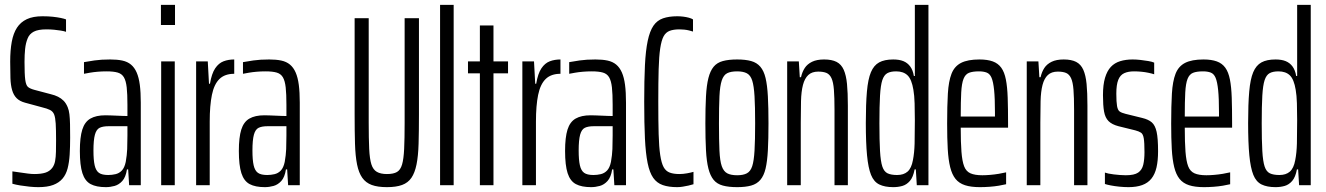

<svg xmlns="http://www.w3.org/2000/svg" viewBox="-20 -763 5464 791"><path d="M138 8Q121 8 101.5 6Q82 4 63.5 1Q45 -2 31 -6V-57Q46 -55 62.5 -52.5Q79 -50 94.5 -48Q110 -46 121 -46Q149 -46 166.5 -51.5Q184 -57 195 -71Q204 -83 207 -99.5Q210 -116 210.5 -137.5Q211 -159 211 -185Q211 -229 209.5 -254Q208 -279 203 -291.5Q198 -304 186 -310Q174 -316 153 -321L83 -340Q61 -346 48.5 -358.5Q36 -371 30 -391.5Q24 -412 23 -441Q22 -470 22 -509Q22 -556 28.5 -591Q35 -626 50 -649Q65 -672 90.5 -684Q116 -696 155 -696Q179 -696 197.5 -694Q216 -692 230.5 -689Q245 -686 252 -683V-632Q243 -635 230.5 -637Q218 -639 203 -640.5Q188 -642 171 -642Q137 -642 119 -632.5Q101 -623 94 -605Q86 -586 83.5 -561.5Q81 -537 81 -508Q81 -457 84 -434.5Q87 -412 95 -405Q103 -398 121 -393L189 -375Q206 -371 219 -364.5Q232 -358 242 -348Q252 -338 259 -321Q264 -309 266 -292Q268 -275 268.5 -251.5Q269 -228 269 -196Q269 -158 267 -126Q265 -94 258.5 -69Q252 -44 237.5 -27Q223 -10 199 -1Q175 8 138 8Z M416 8Q377 8 353.5 -4.5Q330 -17 319.5 -49.5Q309 -82 309 -141Q309 -197 319 -229Q329 -261 352.5 -274.5Q376 -288 414 -288Q424 -288 436 -287.5Q448 -287 460.5 -286.5Q473 -286 484.5 -285.5Q496 -285 505 -285V-331Q505 -376 502 -403Q499 -430 490.5 -444.5Q482 -459 465 -464Q448 -469 419 -469Q400 -469 382.5 -467.5Q365 -466 350.5 -463.5Q336 -461 326 -459V-507Q341 -510 369 -514Q397 -518 434 -518Q463 -518 484 -513.5Q505 -509 519.5 -497Q534 -485 543 -464.5Q552 -444 556 -413.5Q560 -383 560 -340V0H512L508 -65H503Q498 -33 484 -17.5Q470 -2 452 3Q434 8 416 8ZM426 -42Q441 -42 456 -45.5Q471 -49 482 -60.5Q493 -72 498 -96Q503 -124 504 -149Q505 -174 505 -205V-243H427Q404 -243 390.5 -236.5Q377 -230 371 -208Q365 -186 365 -143Q365 -104 370 -82Q375 -60 387.5 -51Q400 -42 426 -42Z M643 -660V-743H701V-660ZM644 0V-510H700V0Z M788 0V-510H836L841 -418H845Q852 -460 866.5 -481.5Q881 -503 901 -510.5Q921 -518 945 -518V-459Q906 -459 884 -437.5Q862 -416 853 -372Q844 -328 844 -262V0Z M1071 8Q1032 8 1008.5 -4.5Q985 -17 974.5 -49.5Q964 -82 964 -141Q964 -197 974 -229Q984 -261 1007.5 -274.5Q1031 -288 1069 -288Q1079 -288 1091 -287.5Q1103 -287 1115.5 -286.5Q1128 -286 1139.5 -285.5Q1151 -285 1160 -285V-331Q1160 -376 1157 -403Q1154 -430 1145.5 -444.5Q1137 -459 1120 -464Q1103 -469 1074 -469Q1055 -469 1037.5 -467.5Q1020 -466 1005.5 -463.5Q991 -461 981 -459V-507Q996 -510 1024 -514Q1052 -518 1089 -518Q1118 -518 1139 -513.5Q1160 -509 1174.5 -497Q1189 -485 1198 -464.5Q1207 -444 1211 -413.5Q1215 -383 1215 -340V0H1167L1163 -65H1158Q1153 -33 1139 -17.5Q1125 -2 1107 3Q1089 8 1071 8ZM1081 -42Q1096 -42 1111 -45.5Q1126 -49 1137 -60.5Q1148 -72 1153 -96Q1158 -124 1159 -149Q1160 -174 1160 -205V-243H1082Q1059 -243 1045.5 -236.5Q1032 -230 1026 -208Q1020 -186 1020 -143Q1020 -104 1025 -82Q1030 -60 1042.5 -51Q1055 -42 1081 -42Z M1574 8Q1536 8 1511.5 -1Q1487 -10 1472.5 -30.5Q1458 -51 1451 -85.5Q1444 -120 1442.5 -171Q1441 -222 1441 -292V-688H1499V-257Q1499 -191 1501 -149.5Q1503 -108 1510 -86Q1517 -64 1532.5 -55Q1548 -46 1574 -46Q1601 -46 1615.5 -54.5Q1630 -63 1636.5 -85.5Q1643 -108 1645 -149.5Q1647 -191 1647 -257V-688H1706V-292Q1706 -222 1704.5 -171Q1703 -120 1696 -85.5Q1689 -51 1675 -30.5Q1661 -10 1636.5 -1Q1612 8 1574 8Z M1793 0V-743H1849V0Z M1957 0V-461H1908V-510H1957V-658H2013V-510H2073V-461H2013V0Z M2132 0V-510H2180L2185 -418H2189Q2196 -460 2210.5 -481.5Q2225 -503 2245 -510.5Q2265 -518 2289 -518V-459Q2250 -459 2228 -437.5Q2206 -416 2197 -372Q2188 -328 2188 -262V0Z M2415 8Q2376 8 2352.5 -4.5Q2329 -17 2318.5 -49.5Q2308 -82 2308 -141Q2308 -197 2318 -229Q2328 -261 2351.5 -274.5Q2375 -288 2413 -288Q2423 -288 2435 -287.5Q2447 -287 2459.5 -286.5Q2472 -286 2483.5 -285.5Q2495 -285 2504 -285V-331Q2504 -376 2501 -403Q2498 -430 2489.5 -444.5Q2481 -459 2464 -464Q2447 -469 2418 -469Q2399 -469 2381.5 -467.5Q2364 -466 2349.5 -463.5Q2335 -461 2325 -459V-507Q2340 -510 2368 -514Q2396 -518 2433 -518Q2462 -518 2483 -513.5Q2504 -509 2518.5 -497Q2533 -485 2542 -464.5Q2551 -444 2555 -413.5Q2559 -383 2559 -340V0H2511L2507 -65H2502Q2497 -33 2483 -17.5Q2469 -2 2451 3Q2433 8 2415 8ZM2425 -42Q2440 -42 2455 -45.5Q2470 -49 2481 -60.5Q2492 -72 2497 -96Q2502 -124 2503 -149Q2504 -174 2504 -205V-243H2426Q2403 -243 2389.5 -236.5Q2376 -230 2370 -208Q2364 -186 2364 -143Q2364 -104 2369 -82Q2374 -60 2386.5 -51Q2399 -42 2425 -42Z M2770 8Q2735 8 2710.5 -0.5Q2686 -9 2671 -30.5Q2656 -52 2648 -91.5Q2640 -131 2637 -192.5Q2634 -254 2634 -344Q2634 -433 2637 -494Q2640 -555 2648.5 -595Q2657 -635 2672 -657Q2687 -679 2711.5 -687.5Q2736 -696 2770 -696Q2782 -696 2794.5 -694.5Q2807 -693 2818 -690Q2829 -687 2835 -683V-633Q2829 -635 2819 -637.5Q2809 -640 2798.5 -641Q2788 -642 2779 -642Q2755 -642 2739 -636Q2723 -630 2714 -613.5Q2705 -597 2700 -564Q2695 -531 2693.5 -477.5Q2692 -424 2692 -344Q2692 -264 2693.5 -210.5Q2695 -157 2700 -124Q2705 -91 2714 -74.5Q2723 -58 2739 -52Q2755 -46 2779 -46Q2794 -46 2810.5 -49Q2827 -52 2837 -55V-4Q2828 -1 2816.5 1.5Q2805 4 2793 6Q2781 8 2770 8Z M3017 8Q2982 8 2958 1.5Q2934 -5 2920 -22Q2906 -39 2898.5 -68.5Q2891 -98 2888.5 -144Q2886 -190 2886 -255Q2886 -320 2888.5 -366Q2891 -412 2898.5 -441.5Q2906 -471 2920 -488Q2934 -505 2958 -511.5Q2982 -518 3017 -518Q3051 -518 3074.5 -511.5Q3098 -505 3112.5 -488Q3127 -471 3134 -441.5Q3141 -412 3143.5 -366Q3146 -320 3146 -255Q3146 -190 3143.5 -144Q3141 -98 3134 -68.5Q3127 -39 3112.5 -22Q3098 -5 3074.5 1.5Q3051 8 3017 8ZM3017 -41Q3042 -41 3057 -49Q3072 -57 3079 -78.5Q3086 -100 3088.5 -142.5Q3091 -185 3091 -255Q3091 -324 3088.5 -366.5Q3086 -409 3079 -431Q3072 -453 3057 -461Q3042 -469 3017 -469Q2991 -469 2976 -461.5Q2961 -454 2953.5 -431.5Q2946 -409 2944 -366.5Q2942 -324 2942 -255Q2942 -185 2944 -142.5Q2946 -100 2953.5 -78.5Q2961 -57 2976 -49Q2991 -41 3017 -41Z M3223 0V-510H3271L3275 -445H3280Q3285 -467 3295.5 -483Q3306 -499 3325.5 -508.5Q3345 -518 3375 -518Q3407 -518 3426.5 -508Q3446 -498 3456 -475.5Q3466 -453 3469.5 -417Q3473 -381 3473 -328V0H3418V-310Q3418 -362 3415.5 -393.5Q3413 -425 3405.5 -441Q3398 -457 3385 -462.5Q3372 -468 3351 -468Q3325 -468 3310 -454Q3295 -440 3288 -413Q3281 -386 3280 -346.5Q3279 -307 3279 -258V0Z M3660 8Q3625 8 3602.5 -3Q3580 -14 3568.5 -42.5Q3557 -71 3552 -123Q3547 -175 3547 -256Q3547 -334 3551.5 -385.5Q3556 -437 3568 -465.5Q3580 -494 3602 -506Q3624 -518 3660 -518Q3685 -518 3702 -511Q3719 -504 3730 -489Q3741 -474 3745 -450H3749V-743H3805V0H3757L3753 -65H3748Q3742 -33 3728.5 -17.5Q3715 -2 3697.5 3Q3680 8 3660 8ZM3676 -42Q3703 -42 3719 -56Q3735 -70 3741 -103Q3747 -133 3748 -172Q3749 -211 3749 -268Q3749 -305 3748 -337.5Q3747 -370 3743 -393Q3736 -436 3719 -452.5Q3702 -469 3672 -469Q3649 -469 3635.5 -461.5Q3622 -454 3615 -433Q3608 -412 3605.5 -369Q3603 -326 3603 -255Q3603 -184 3605.5 -141Q3608 -98 3615 -77Q3622 -56 3636.5 -49Q3651 -42 3676 -42Z M4017 8Q3980 8 3955.5 0Q3931 -8 3916.5 -26Q3902 -44 3894.5 -74.5Q3887 -105 3884.5 -149Q3882 -193 3882 -254Q3882 -327 3885 -377.5Q3888 -428 3900 -459Q3912 -490 3939.5 -504Q3967 -518 4015 -518Q4048 -518 4070 -510Q4092 -502 4105 -484Q4118 -466 4124 -435.5Q4130 -405 4131.5 -360.5Q4133 -316 4133 -255V-237H3938Q3938 -176 3941 -137.5Q3944 -99 3952 -78Q3960 -57 3978 -49Q3996 -41 4027 -41Q4041 -41 4059 -42.5Q4077 -44 4095 -47Q4113 -50 4125 -53V-4Q4113 -1 4095 2Q4077 5 4056.5 6.5Q4036 8 4017 8ZM4079 -263V-300Q4079 -358 4075.5 -392Q4072 -426 4065 -442.5Q4058 -459 4045 -464Q4032 -469 4013 -469Q3987 -469 3972 -463Q3957 -457 3949.5 -438Q3942 -419 3940 -382Q3938 -345 3938 -283H4099Z M4210 0V-510H4258L4262 -445H4267Q4272 -467 4282.5 -483Q4293 -499 4312.5 -508.5Q4332 -518 4362 -518Q4394 -518 4413.5 -508Q4433 -498 4443 -475.5Q4453 -453 4456.5 -417Q4460 -381 4460 -328V0H4405V-310Q4405 -362 4402.5 -393.5Q4400 -425 4392.5 -441Q4385 -457 4372 -462.5Q4359 -468 4338 -468Q4312 -468 4297 -454Q4282 -440 4275 -413Q4268 -386 4267 -346.5Q4266 -307 4266 -258V0Z M4629 8Q4611 8 4591.5 6Q4572 4 4556.5 1Q4541 -2 4532 -5V-52Q4537 -50 4546.5 -48Q4556 -46 4568.5 -44.5Q4581 -43 4594 -42Q4607 -41 4618 -41Q4653 -41 4669 -52Q4685 -63 4690 -84.5Q4695 -106 4695 -136Q4695 -176 4692 -193.5Q4689 -211 4680.5 -216.5Q4672 -222 4657 -226L4588 -243Q4561 -250 4547 -264Q4533 -278 4528.5 -303.5Q4524 -329 4524 -371Q4524 -414 4532.5 -442.5Q4541 -471 4556.5 -487.5Q4572 -504 4595 -511Q4618 -518 4646 -518Q4662 -518 4679 -516Q4696 -514 4711 -511.5Q4726 -509 4735 -505V-457Q4726 -460 4712 -463Q4698 -466 4682.5 -467.5Q4667 -469 4652 -469Q4628 -469 4611.5 -461.5Q4595 -454 4587 -434Q4579 -414 4579 -377Q4579 -343 4582 -326Q4585 -309 4593 -303.5Q4601 -298 4617 -294L4686 -277Q4711 -271 4725 -259Q4739 -247 4745 -220Q4751 -193 4751 -140Q4751 -101 4744.5 -73Q4738 -45 4723.5 -27Q4709 -9 4685.5 -0.5Q4662 8 4629 8Z M4940 8Q4903 8 4878.5 0Q4854 -8 4839.5 -26Q4825 -44 4817.5 -74.5Q4810 -105 4807.5 -149Q4805 -193 4805 -254Q4805 -327 4808 -377.5Q4811 -428 4823 -459Q4835 -490 4862.5 -504Q4890 -518 4938 -518Q4971 -518 4993 -510Q5015 -502 5028 -484Q5041 -466 5047 -435.5Q5053 -405 5054.5 -360.5Q5056 -316 5056 -255V-237H4861Q4861 -176 4864 -137.5Q4867 -99 4875 -78Q4883 -57 4901 -49Q4919 -41 4950 -41Q4964 -41 4982 -42.5Q5000 -44 5018 -47Q5036 -50 5048 -53V-4Q5036 -1 5018 2Q5000 5 4979.5 6.5Q4959 8 4940 8ZM5002 -263V-300Q5002 -358 4998.5 -392Q4995 -426 4988 -442.5Q4981 -459 4968 -464Q4955 -469 4936 -469Q4910 -469 4895 -463Q4880 -457 4872.5 -438Q4865 -419 4863 -382Q4861 -345 4861 -283H5022Z M5235 8Q5200 8 5177.5 -3Q5155 -14 5143.5 -42.5Q5132 -71 5127 -123Q5122 -175 5122 -256Q5122 -334 5126.5 -385.5Q5131 -437 5143 -465.5Q5155 -494 5177 -506Q5199 -518 5235 -518Q5260 -518 5277 -511Q5294 -504 5305 -489Q5316 -474 5320 -450H5324V-743H5380V0H5332L5328 -65H5323Q5317 -33 5303.5 -17.5Q5290 -2 5272.5 3Q5255 8 5235 8ZM5251 -42Q5278 -42 5294 -56Q5310 -70 5316 -103Q5322 -133 5323 -172Q5324 -211 5324 -268Q5324 -305 5323 -337.5Q5322 -370 5318 -393Q5311 -436 5294 -452.5Q5277 -469 5247 -469Q5224 -469 5210.5 -461.5Q5197 -454 5190 -433Q5183 -412 5180.5 -369Q5178 -326 5178 -255Q5178 -184 5180.5 -141Q5183 -98 5190 -77Q5197 -56 5211.5 -49Q5226 -42 5251 -42Z"/></svg>

Font: Saira UltraCondensed
Style: Regular
Weight: 400
Width: 1
Designer: Hector Gatti with collaboration of the Omnibus-Type team
Foundry: Omnibus-Type
Version: Version 1.101